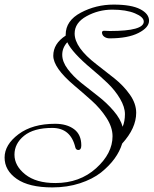

<svg xmlns="http://www.w3.org/2000/svg" viewBox="-32 -772 669 836"><path d="M421 -638 447 -637Q594 -637 594 -678Q594 -698 555.5 -714Q517 -730 457 -730Q397 -730 345 -701.5Q293 -673 293 -626Q293 -565 388 -492Q427 -462 466.5 -430.5Q506 -399 533.5 -360Q561 -321 561 -281Q561 -214 500 -147Q479 -78 408 -21Q371 8 316 26Q261 44 196 44Q94 44 41 7Q-12 -30 -12 -86Q-12 -142 48.5 -187.5Q109 -233 208 -233Q259 -233 290.5 -209.5Q322 -186 322 -139Q322 -119 309 -119Q299 -119 296 -130Q276 -215 195.5 -215Q115 -215 73 -181Q31 -147 31 -98.5Q31 -50 78 -12.5Q125 25 209 25Q315 25 386.5 -39.5Q458 -104 458 -179Q458 -218 431.5 -259Q405 -300 367 -334Q329 -368 291 -400Q200 -477 200 -529.5Q200 -582 254 -617V-621Q254 -682 320 -717Q386 -752 463 -752Q540 -752 578.5 -732Q617 -712 617 -682Q617 -652 571 -628.5Q525 -605 445 -605Q432 -605 422 -612Q412 -619 412 -632Q414 -638 421 -638ZM261 -588Q239 -564 239 -533.5Q239 -503 263 -471Q287 -439 322.5 -410.5Q358 -382 395 -353.5Q432 -325 462.5 -289.5Q493 -254 502 -220Q512 -244 512 -275Q512 -306 490.5 -342.5Q469 -379 436 -410.5Q403 -442 368 -471Q282 -543 261 -588Z"/></svg>

Font: Mrs Saint Delafield
Style: Regular
Weight: 400
Designer: Alejandro Paul
Foundry: Alejandro Paul
Version: Version 1.000